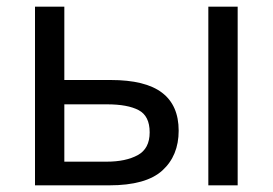

<svg xmlns="http://www.w3.org/2000/svg" viewBox="-20 -556 818 576"><path d="M85 0V-536H173V-316H312Q416 -316 466 -278Q516 -240 516 -164Q516 -89 467 -44.5Q418 0 308 0ZM605 0V-536H693V0ZM300 -71Q357 -71 393 -90.5Q429 -110 429 -159Q429 -208 396 -225.5Q363 -243 301 -243H173V-71Z"/></svg>

Font: Noto Sans
Style: Regular
Weight: 400
Designer: Monotype Design Team
Foundry: Monotype Imaging Inc.
Version: Version 2.007